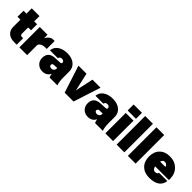

<svg xmlns="http://www.w3.org/2000/svg" viewBox="292 -2006 3326 3326"><g transform="rotate(45 1955.0 -343.0)"><path d="M355 -158.2V0H293Q199.2 0 146.7 -47.1Q94.2 -94.2 94.2 -178.2V-352.1H22.9V-500H94.2V-629.9H284.2V-500H355V-352.1H284.2V-204.1Q284.2 -180.2 293.7 -169.2Q303.2 -158.2 324.2 -158.2Z M420.9 -500H610.8V-416Q634.8 -460.4 667.7 -485.1Q700.7 -509.8 734.9 -509.8H774.9V-315.9H735.8Q683.1 -315.9 647 -293.2Q610.8 -270.5 610.8 -235.8V0H420.9Z M1327.6 -168Q1327.6 -115.7 1334.5 -69.3Q1341.3 -22.9 1352.5 0H1160.6Q1147 -28.3 1140.6 -73.2Q1098.6 14.2 994.6 14.2Q922.4 14.2 875 -32.2Q827.6 -78.6 827.6 -149.9Q827.6 -299.8 987.3 -307.1L1103.5 -313Q1122.1 -314.5 1129.6 -320.8Q1137.2 -327.1 1137.2 -340.8V-342.8Q1137.2 -359.4 1120.6 -371.6Q1104 -383.8 1082.5 -383.8Q1057.6 -383.8 1043 -372.1Q1028.3 -360.4 1025.4 -338.9H831.5Q837.4 -419.9 906.5 -468.5Q975.6 -517.1 1084.5 -517.1Q1194.8 -517.1 1261.2 -461.9Q1327.6 -406.7 1327.6 -314.9ZM1019.5 -170.9Q1019.5 -153.8 1034.2 -142.8Q1048.8 -131.8 1071.3 -131.8Q1098.6 -131.8 1117.9 -148.9Q1137.2 -166 1137.2 -189.9V-210.9L1060.5 -208Q1041 -207.5 1030.3 -197.5Q1019.5 -187.5 1019.5 -170.9Z M1368.2 -500H1565.4L1640.1 -166L1711.4 -500H1909.2L1747.1 0H1530.3Z M2441.4 -168Q2441.4 -115.7 2448.2 -69.3Q2455.1 -22.9 2466.3 0H2274.4Q2260.7 -28.3 2254.4 -73.2Q2212.4 14.2 2108.4 14.2Q2036.1 14.2 1988.8 -32.2Q1941.4 -78.6 1941.4 -149.9Q1941.4 -299.8 2101.1 -307.1L2217.3 -313Q2235.8 -314.5 2243.4 -320.8Q2251 -327.1 2251 -340.8V-342.8Q2251 -359.4 2234.4 -371.6Q2217.8 -383.8 2196.3 -383.8Q2171.4 -383.8 2156.7 -372.1Q2142.1 -360.4 2139.2 -338.9H1945.3Q1951.2 -419.9 2020.3 -468.5Q2089.4 -517.1 2198.2 -517.1Q2308.6 -517.1 2375 -461.9Q2441.4 -406.7 2441.4 -314.9ZM2133.3 -170.9Q2133.3 -153.8 2147.9 -142.8Q2162.6 -131.8 2185.1 -131.8Q2212.4 -131.8 2231.7 -148.9Q2251 -166 2251 -189.9V-210.9L2174.3 -208Q2154.8 -207.5 2144 -197.5Q2133.3 -187.5 2133.3 -170.9Z M2520 -700.2H2724.1V-553.2H2520ZM2526.9 -500H2716.8V0H2526.9Z M2802.7 -700.2H2992.7V0H2802.7Z M3078.6 -700.2H3268.6V0H3078.6Z M3344.7 -252Q3344.7 -371.1 3414.3 -440.4Q3483.9 -509.8 3602.5 -509.8Q3722.7 -509.8 3800 -433.6Q3877.4 -357.4 3877.4 -238.8V-206.1H3541.5Q3553.2 -134.8 3610.4 -134.8Q3661.1 -134.8 3668.5 -174.8H3871.6Q3845.2 7.8 3608.4 7.8Q3486.8 7.8 3415.8 -62Q3344.7 -131.8 3344.7 -252ZM3604.5 -379.9Q3558.1 -379.9 3544.4 -324.2H3673.3Q3670.4 -350.1 3652.1 -365Q3633.8 -379.9 3604.5 -379.9Z"/></g></svg>

Font: Overused Grotesk Black
Style: Regular
Weight: 900
Version: Version 0.002